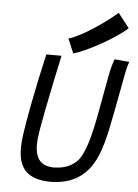

<svg xmlns="http://www.w3.org/2000/svg" viewBox="-59 -922 697 972"><g transform="rotate(5 289.5 -436.0)"><path d="M262.2 -725.6 293 -652.3C363.8 -672.9 505.4 -751.5 561.5 -804.2L504.4 -877.4C446.3 -826.7 333 -746.6 262.2 -725.6ZM503.9 -641.1C493.2 -610.8 488.3 -591.8 481.4 -557.1C465.3 -474.1 453.6 -402.8 441.9 -342.8C423.3 -246.6 398.4 -146 358.9 -109.9C327.1 -82.5 299.3 -71.3 247.1 -68.8C182.6 -68.8 149.9 -101.6 149.9 -177.2C149.9 -188.5 150.9 -201.2 152.3 -214.4C155.8 -243.7 165 -295.4 176.8 -355.5C194.3 -445.8 217.3 -555.2 234.9 -635.7H157.7C139.6 -558.6 119.6 -464.4 103.5 -380.4C90.8 -314.5 80.6 -254.9 75.7 -218.3C72.3 -194.3 70.8 -172.9 70.8 -152.3C70.8 -51.8 114.3 4.9 239.3 4.9C302.7 2.4 358.4 -11.7 407.2 -58.1C474.1 -121.1 497.1 -229.5 519 -342.8L524.9 -371.1C535.6 -425.3 546.4 -487.3 560.1 -558.1C564.9 -584.5 568.8 -605.5 579.1 -634.8Z"/></g></svg>

Font: Fantasque Sans Mono
Style: RegItalic
Weight: 400
Italic angle: -11°
Monospace: yes
Designer: Jany Belluz
Version: Version 1.6.3